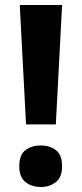

<svg xmlns="http://www.w3.org/2000/svg" viewBox="-20 -734 326 767"><path d="M203 -237H84L59 -714H228ZM57 -70Q57 -116 82 -134.5Q107 -153 143 -153Q178 -153 203 -134.5Q228 -116 228 -70Q228 -26 203 -6.5Q178 13 143 13Q107 13 82 -6.5Q57 -26 57 -70Z"/></svg>

Font: Noto Sans Vithkuqi
Style: Bold
Weight: 700
Version: Version 1.001; ttfautohint (v1.8.4.7-5d5b)